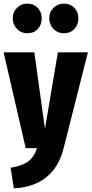

<svg xmlns="http://www.w3.org/2000/svg" viewBox="-30 -824 509 1068"><path d="M324 0Q298 105 228 161.5Q158 218 47 224L29 109Q92 99 125.5 75Q159 51 176 0H113L-10 -533H161L220 -107L292 -533H459ZM202 -722Q202 -686 180 -662.5Q158 -639 122 -639Q88 -639 64.5 -663Q41 -687 41 -722Q41 -757 64.5 -780.5Q88 -804 122 -804Q157 -804 179.5 -780.5Q202 -757 202 -722ZM406 -722Q406 -686 383.5 -662.5Q361 -639 325 -639Q291 -639 267.5 -663Q244 -687 244 -722Q244 -757 267.5 -780.5Q291 -804 325 -804Q361 -804 383.5 -780.5Q406 -757 406 -722Z"/></svg>

Font: Fira Sans Compressed ExtraBold
Style: Regular
Weight: 800
Width: 1
Designer: bBox Type GmbH & Carrois Corporate GbR & Edenspiekermann AG
Foundry: bBox Type GmbH & Carrois Corporate GbR & Edenspiekermann AG
Version: Version 4.301